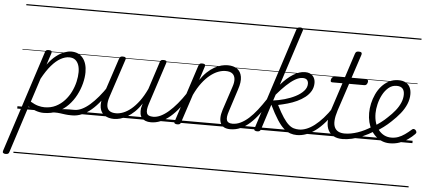

<svg xmlns="http://www.w3.org/2000/svg" viewBox="-161 -1060 3604 1620"><g transform="rotate(5 1641.0 -250.0)"><path d="M462 17Q431 17 408 14Q385 11 363 8Q341 5 315.5 5.5Q290 6 255 12L280 -10Q319 -19 346.5 -23.5Q374 -28 395.5 -29.5Q417 -31 436.5 -31Q456 -31 477 -31Q486 -31 489.5 -23.5Q493 -16 491 -7Q489 2 481.5 9.5Q474 17 462 17ZM-65 390Q-79 390 -85.5 383.5Q-92 377 -88 365L191 -494Q195 -506 201 -510.5Q207 -515 221 -515Q238 -515 244 -509.5Q250 -504 247 -492L214 -391Q250 -440 286 -467.5Q322 -495 354 -507Q386 -519 413 -519Q476 -519 511.5 -475Q547 -431 547 -355Q547 -311 534 -260Q521 -209 495.5 -160Q470 -111 431.5 -71Q393 -31 341.5 -7Q290 17 224 17Q193 17 158.5 5.5Q124 -6 94 -26L-34 371Q-37 381 -43.5 385.5Q-50 390 -65 390ZM109 -68Q144 -47 173 -39Q202 -31 228 -31Q281 -31 323 -52Q365 -73 396.5 -107.5Q428 -142 448.5 -184Q469 -226 479 -269.5Q489 -313 489 -351Q489 -387 479 -413.5Q469 -440 449.5 -454.5Q430 -469 399 -469Q365 -469 327 -448Q289 -427 250.5 -382.5Q212 -338 174 -268ZM0 365H609V375H0ZM0 -20H609V0H0ZM0 -505H609V-500H0ZM0 -885H609V-875H0Z M466 17Q455 17 450.5 9.5Q446 2 447.5 -7Q449 -16 457.5 -23.5Q466 -31 481 -31Q512 -31 544.5 -46.5Q577 -62 611 -91.5Q645 -121 680 -162.5Q715 -204 750 -257Q757 -268 766 -266.5Q775 -265 779.5 -257Q784 -249 778 -239Q741 -178 703.5 -130Q666 -82 627.5 -49.5Q589 -17 548.5 0Q508 17 466 17ZM612 365V375ZM612 -20V0ZM612 -505V-500ZM612 -885V-875Z M820 16Q773 16 741 -5Q709 -26 701 -68.5Q693 -111 714 -176L819 -494Q823 -506 829.5 -510.5Q836 -515 849 -515Q866 -515 872 -509Q878 -503 874 -491L767 -167Q753 -125 755 -94.5Q757 -64 776.5 -48.5Q796 -33 834 -33Q862 -33 894.5 -45.5Q927 -58 960.5 -85.5Q994 -113 1026.5 -156.5Q1059 -200 1088 -262L1164 -496Q1168 -508 1174 -512Q1180 -516 1194 -516Q1210 -516 1216.5 -510.5Q1223 -505 1219 -493L1102 -134Q1085 -81 1094.5 -56Q1104 -31 1149 -31Q1159 -31 1162.5 -23.5Q1166 -16 1164.5 -7Q1163 2 1155 9.5Q1147 17 1133 17Q1107 17 1087.5 9.5Q1068 2 1056 -12Q1044 -26 1040.5 -47Q1037 -68 1040 -94L1051 -135Q1023 -92 992.5 -63Q962 -34 931.5 -16.5Q901 1 872.5 8.5Q844 16 820 16ZM609 365H1280V375H609ZM609 -20H1280V0H609ZM609 -505H1280V-500H609ZM609 -885H1280V-875H609Z M1133 17Q1122 17 1117.5 9.5Q1113 2 1114.5 -7Q1116 -16 1124.5 -23.5Q1133 -31 1148 -31Q1179 -31 1211.5 -46.5Q1244 -62 1278 -91.5Q1312 -121 1347 -162.5Q1382 -204 1417 -257Q1424 -268 1433 -266.5Q1442 -265 1446.5 -257Q1451 -249 1445 -239Q1408 -178 1370.5 -130Q1333 -82 1294.5 -49.5Q1256 -17 1215.5 0Q1175 17 1133 17ZM1279 365V375ZM1279 -20V0ZM1279 -505V-500ZM1279 -885V-875Z M1805 17Q1775 17 1754.5 7Q1734 -3 1724 -23.5Q1714 -44 1714.5 -73Q1715 -102 1727 -140L1793 -340Q1807 -380 1804 -409Q1801 -438 1781.5 -453.5Q1762 -469 1724 -469Q1694 -469 1661 -456.5Q1628 -444 1594 -417Q1560 -390 1527.5 -347.5Q1495 -305 1466 -244L1387 -4Q1384 6 1377.5 10.5Q1371 15 1356 15Q1344 15 1336 10Q1328 5 1332 -6L1491 -494Q1495 -506 1501.5 -510.5Q1508 -515 1521 -515Q1538 -515 1544 -509Q1550 -503 1546 -491L1508 -374Q1536 -415 1566 -443Q1596 -471 1626.5 -488Q1657 -505 1685 -512Q1713 -519 1738 -519Q1788 -519 1818.5 -497Q1849 -475 1856.5 -431.5Q1864 -388 1842 -323L1781 -134Q1763 -81 1771.5 -56Q1780 -31 1820 -31Q1829 -31 1833 -23.5Q1837 -16 1835.5 -7Q1834 2 1826.5 9.5Q1819 17 1805 17ZM1280 365H1951V375H1280ZM1280 -20H1951V0H1280ZM1280 -505H1951V-500H1280ZM1280 -885H1951V-875H1280Z M1805 17Q1794 17 1789.5 9.5Q1785 2 1786.5 -7Q1788 -16 1796.5 -23.5Q1805 -31 1820 -31Q1855 -31 1889 -47.5Q1923 -64 1956.5 -94Q1990 -124 2024.5 -168Q2059 -212 2095 -267Q2103 -278 2111 -277Q2119 -276 2123 -267.5Q2127 -259 2120 -250Q2084 -189 2047.5 -139.5Q2011 -90 1972.5 -55Q1934 -20 1893 -1.5Q1852 17 1805 17ZM1951 365V375ZM1951 -20V0ZM1951 -505V-500ZM1951 -885V-875Z M2369 17Q2340 17 2313 8Q2286 -1 2258.5 -25Q2231 -49 2200.5 -96Q2170 -143 2133 -219L2064 -4Q2060 6 2053.5 10.5Q2047 15 2033 15Q2021 15 2013 10Q2005 5 2009 -7L2288 -869Q2292 -881 2299 -885.5Q2306 -890 2319 -890Q2330 -890 2336 -886Q2342 -882 2343.5 -877Q2345 -872 2343 -866L2190 -394Q2241 -453 2293 -485.5Q2345 -518 2393 -518Q2436 -518 2458 -494Q2480 -470 2480 -434Q2480 -396 2462.5 -365.5Q2445 -335 2415 -311.5Q2385 -288 2347.5 -270.5Q2310 -253 2269 -241.5Q2228 -230 2190 -222Q2222 -158 2248 -119.5Q2274 -81 2296 -62Q2318 -43 2339.5 -37Q2361 -31 2383 -31Q2394 -31 2397.5 -23.5Q2401 -16 2399 -7Q2397 2 2389.5 9.5Q2382 17 2369 17ZM2145 -256Q2192 -262 2241.5 -276Q2291 -290 2332.5 -311.5Q2374 -333 2399.5 -361Q2425 -389 2425 -422Q2425 -443 2413.5 -455Q2402 -467 2377 -467Q2348 -467 2313.5 -447Q2279 -427 2241 -391Q2203 -355 2162 -307ZM1951 365H2515V375H1951ZM1951 -20H2515V0H1951ZM1951 -505H2515V-500H1951ZM1951 -885H2515V-875H1951Z M2369 17Q2358 17 2353.5 9.5Q2349 2 2350.5 -7Q2352 -16 2360.5 -23.5Q2369 -31 2384 -31Q2414 -31 2447 -44Q2480 -57 2514 -83Q2548 -109 2584 -149Q2620 -189 2656 -244Q2664 -257 2673 -255Q2682 -253 2686.5 -243.5Q2691 -234 2684 -225Q2644 -161 2604.5 -115Q2565 -69 2525.5 -40Q2486 -11 2447 3Q2408 17 2369 17ZM2515 365V375ZM2515 -20V0ZM2515 -505V-500ZM2515 -885V-875Z M2756 17Q2712 17 2681.5 1Q2651 -15 2635 -45Q2619 -75 2619.5 -118.5Q2620 -162 2638 -217L2715 -452H2629Q2618 -452 2615.5 -458.5Q2613 -465 2616 -477Q2620 -489 2626.5 -494.5Q2633 -500 2643 -500H2730L2798 -709Q2802 -721 2808.5 -725.5Q2815 -730 2829 -730Q2846 -730 2851.5 -724Q2857 -718 2854 -706L2786 -500H2914Q2925 -500 2927.5 -494Q2930 -488 2927 -476Q2923 -463 2916.5 -457.5Q2910 -452 2900 -452H2771L2694 -219Q2678 -169 2676 -133Q2674 -97 2685 -74.5Q2696 -52 2717.5 -41.5Q2739 -31 2770 -31Q2780 -31 2784 -23.5Q2788 -16 2787 -7Q2786 2 2778 9.5Q2770 17 2756 17ZM2515 365H2903V375H2515ZM2515 -20H2903V0H2515ZM2515 -505H2903V-500H2515ZM2515 -885H2903V-875H2515Z M2755 17Q2743 17 2739 9.5Q2735 2 2738 -7Q2741 -16 2750 -23.5Q2759 -31 2771 -31Q2821 -31 2880 -51Q2939 -71 2999 -110Q3006 -115 3013 -111.5Q3020 -108 3024 -100.5Q3028 -93 3027 -84.5Q3026 -76 3019 -72Q2971 -42 2924.5 -22Q2878 -2 2835 7.5Q2792 17 2755 17ZM2902 365V375ZM2902 -20V0ZM2902 -505V-500ZM2902 -885V-875Z M3002 -109Q3035 -129 3066 -152Q3097 -175 3122 -200Q3156 -231 3182.5 -264Q3209 -297 3224 -332Q3239 -367 3239 -402Q3239 -435 3223 -452.5Q3207 -470 3173 -470Q3134 -470 3104.5 -445Q3075 -420 3055 -382Q3035 -344 3025 -301.5Q3015 -259 3015 -224Q3015 -180 3026 -144.5Q3037 -109 3057.5 -83.5Q3078 -58 3105 -44.5Q3132 -31 3165 -31Q3196 -31 3223.5 -41Q3251 -51 3278 -70Q3305 -89 3332 -113Q3340 -121 3348 -120Q3356 -119 3363 -113Q3370 -106 3372 -97Q3374 -88 3365 -79Q3341 -54 3309 -31.5Q3277 -9 3238.5 4.5Q3200 18 3156 18Q3122 18 3092.5 6.5Q3063 -5 3038.5 -26.5Q3014 -48 2996.5 -78Q2979 -108 2970 -144.5Q2961 -181 2961 -222Q2961 -261 2970 -302Q2979 -343 2997 -382Q3015 -421 3042 -451.5Q3069 -482 3105 -500.5Q3141 -519 3185 -519Q3222 -519 3246.5 -505Q3271 -491 3282.5 -466.5Q3294 -442 3294 -410Q3294 -367 3276.5 -325Q3259 -283 3227.5 -244Q3196 -205 3156 -168Q3127 -140 3093.5 -115Q3060 -90 3024 -69ZM2903 365H3347V375H2903ZM2903 -20H3347V0H2903ZM2903 -505H3347V-500H2903ZM2903 -885H3347V-875H2903Z"/></g></svg>

Font: Playwrite DK Uloopet Guides
Style: Regular
Weight: 400
Designer: Veronika Burian, José Scaglione
Foundry: TypeTogether
Version: Version 1.003